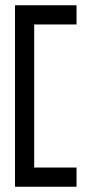

<svg xmlns="http://www.w3.org/2000/svg" viewBox="-20 -640 340 730"><path d="M37 70H271V-3H110V-547H271V-620H37Z"/></svg>

Font: Charger Sport
Style: Regular
Weight: 400
Designer: Jasper
Foundry: Cannot Into Space Fonts
Version: Version 1.1